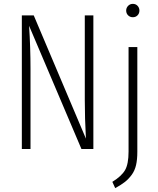

<svg xmlns="http://www.w3.org/2000/svg" viewBox="-20 -763 811 983"><path d="M693.8 -709Q693.8 -694.3 684.3 -684.6Q674.8 -674.8 660.2 -674.8Q645.5 -674.8 635.7 -684.6Q626 -694.3 626 -709Q626 -722.7 635.7 -732.9Q645.5 -743.2 660.2 -743.2Q674.8 -743.2 684.3 -733.2Q693.8 -723.1 693.8 -709ZM458 -684.1V0H397L128.9 -630.9Q136.2 -521 136.2 -409.2V0H91.8V-684.1H152.8L419.9 -53.2Q414.1 -155.8 414.1 -252V-684.1ZM683.1 -522V14.2Q683.1 54.2 676.5 82.5Q669.9 110.8 654.3 132.1Q638.7 153.3 619.9 168.2Q601.1 183.1 569.8 200.2L555.2 168Q602.1 139.2 620.1 108.2Q638.2 77.1 638.2 13.2V-522Z"/></svg>

Font: Fira Sans Compressed ExtraLight
Style: Regular
Weight: 250
Width: 1
Designer: Carrois Corporate & Edenspiekermann AG
Foundry: Carrois Corporate GbR & Edenspiekermann AG
Version: Version 4.203;PS 004.203;hotconv 1.0.88;makeotf.lib2.5.64775